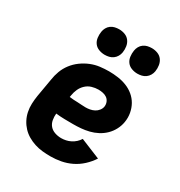

<svg xmlns="http://www.w3.org/2000/svg" viewBox="-179 -884 957 1018"><g transform="rotate(30 300.0 -375.0)"><path d="M277 8Q251 8 226.5 5.5Q202 3 179 -4.5Q156 -12 135.5 -24Q115 -36 99 -53Q83 -70 72 -91Q61 -112 56 -136Q51 -160 52 -185Q53 -210 57 -235L76 -345Q80 -373 90 -400Q100 -427 118 -450.5Q136 -474 160 -491.5Q184 -509 211 -520Q238 -531 266 -534.5Q294 -538 321 -538Q349 -538 377 -534Q405 -530 430 -520Q455 -510 475.5 -493Q496 -476 509 -453Q522 -430 527 -402.5Q532 -375 527 -346Q523 -322 511 -299Q499 -276 480.5 -258Q462 -240 439 -228Q416 -216 391.5 -210Q367 -204 343 -202Q319 -200 295 -200Q269 -200 242.5 -200.5Q216 -201 190 -204Q188 -184 191.5 -164.5Q195 -145 207 -131Q219 -117 238 -110.5Q257 -104 277 -104Q291 -104 305.5 -107Q320 -110 334 -117Q348 -124 359.5 -134.5Q371 -145 379 -158L501 -108Q483 -80 457.5 -56.5Q432 -33 402 -18.5Q372 -4 340 2Q308 8 277 8ZM308 -310Q321 -310 334.5 -312.5Q348 -315 360.5 -321.5Q373 -328 382 -339.5Q391 -351 393 -364Q395 -379 389.5 -392Q384 -405 373.5 -412.5Q363 -420 349 -423Q335 -426 321 -426Q301 -426 281 -420Q261 -414 245.5 -399.5Q230 -385 221.5 -366Q213 -347 210 -327L208 -316Q221 -314 233.5 -313.5Q246 -313 258.5 -312.5Q271 -312 283.5 -311Q296 -310 308 -310ZM456 -602Q438 -602 420.5 -608.5Q403 -615 392.5 -629Q382 -643 379.5 -661.5Q377 -680 380 -699Q382 -712 388.5 -724Q395 -736 406 -744Q417 -752 430 -755Q443 -758 456 -758Q475 -758 492 -751.5Q509 -745 519.5 -731Q530 -717 533 -698.5Q536 -680 533 -661Q531 -648 524 -636Q517 -624 506 -616Q495 -608 482 -605Q469 -602 456 -602ZM256 -602Q238 -602 220.5 -608.5Q203 -615 192.5 -629Q182 -643 179.5 -661.5Q177 -680 180 -699Q182 -712 188.5 -724Q195 -736 206 -744Q217 -752 230 -755Q243 -758 256 -758Q275 -758 292 -751.5Q309 -745 319.5 -731Q330 -717 333 -698.5Q336 -680 333 -661Q331 -648 324 -636Q317 -624 306 -616Q295 -608 282 -605Q269 -602 256 -602Z"/></g></svg>

Font: Iosevka Curly Slab HvEx
Style: Italic
Weight: 900
Width: 7
Italic angle: -9°
Monospace: yes
Designer: Belleve Invis
Foundry: Belleve Invis
Version: Version 11.1.0; ttfautohint (v1.8.3)